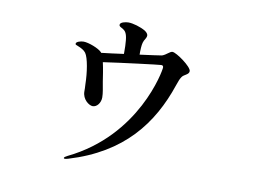

<svg xmlns="http://www.w3.org/2000/svg" viewBox="-72 -698 1145 864"><g transform="rotate(10 500.0 -266.0)"><path d="M667 -497C655 -497 643 -480 623 -473C610 -471 571 -465 523 -459V-474C524 -499 525 -511 531 -524C536 -533 542 -541 542 -549C542 -555 538 -562 528 -569C505 -583 469 -593 449 -593C436 -593 411 -588 411 -576C411 -567 420 -566 429 -560C440 -553 448 -543 451 -512C453 -495 453 -476 453 -460V-450C416 -445 380 -440 351 -437C351 -438 350 -439 349 -440C335 -455 288 -473 265 -473C252 -473 231 -467 231 -458C231 -453 233 -453 243 -449C258 -443 272 -436 280 -425C295 -404 305 -340 306 -285C307 -274 307 -259 307 -253C307 -216 339 -194 355 -194C375 -194 391 -216 391 -240C391 -261 386 -281 381 -311C378 -330 373 -367 366 -397C448 -409 618 -430 627 -430C634 -430 637 -427 637 -420C637 -405 584 -100 283 46C274 51 268 54 268 58C268 60 271 61 273 61C277 61 280 60 288 58C531 -15 647 -168 709 -353C717 -376 719 -381 726 -392C735 -406 758 -408 758 -425C758 -445 685 -497 667 -497Z"/></g></svg>

Font: Shippori Mincho OTF SemiBold
Style: Regular
Weight: 600
Designer: FONTDASU
Foundry: FONTDASU / Google Inc. / but / Adobe
Version: Version 3.300;hotconv 1.0.109;makeotfexe 2.5.65596